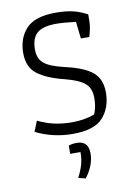

<svg xmlns="http://www.w3.org/2000/svg" viewBox="-95 -685 704 993"><g transform="rotate(-10 257.0 -188.5)"><path d="M54 -36 76 -91Q119 -70 162 -60.5Q205 -51 255 -51Q320 -51 373 -71Q389 -106 389 -155Q389 -206 359 -232Q329 -258 255 -277Q165 -299 116 -335.5Q67 -372 67 -447Q67 -525 113 -574.5Q159 -624 267 -624Q323 -624 361 -614.5Q399 -605 433 -586V-555Q433 -517 418 -470H374L364 -559Q300 -567 261 -567Q190 -567 160 -540Q130 -513 130 -455Q130 -421 144 -399.5Q158 -378 188.5 -364Q219 -350 274 -337Q369 -315 411 -278.5Q453 -242 453 -174Q453 -93 407 -42Q361 9 249 9Q144 9 54 -36ZM235 238Q252 206 261 175.5Q270 145 270 108H216V65Q234 58 259 58Q320 58 320 124Q320 156 307.5 187.5Q295 219 273 247Z"/></g></svg>

Font: Athiti
Style: Regular
Weight: 400
Designer: CadsonDemak Team
Foundry: CadsonDemak
Version: Version 1.032